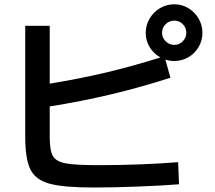

<svg xmlns="http://www.w3.org/2000/svg" viewBox="-20 -834 978 873"><path d="M94.7 -212.9V-716.8H206.1V-453.6Q344.7 -476.6 459.7 -503.7Q574.7 -530.8 709.5 -572.8Q679.2 -589.4 660.9 -619.1Q642.6 -648.9 642.6 -684.6Q642.6 -719.7 660.2 -749.5Q677.7 -779.3 707.5 -796.9Q737.3 -814.5 772.5 -814.5Q807.1 -814.5 836.4 -796.9Q865.7 -779.3 883.1 -749.5Q900.4 -719.7 900.4 -684.6Q900.4 -649.4 883.1 -620.1Q865.7 -590.8 836.4 -573.7Q807.1 -556.6 772.5 -556.6Q752.4 -556.6 731.9 -563L754.9 -480.5Q615.7 -436 482.2 -404.3Q348.6 -372.6 206.1 -350.1V-210Q206.1 -149.4 220.7 -124.3Q235.4 -99.1 279.5 -91.1Q323.7 -83 429.7 -83Q520.5 -83 617.7 -86.7Q714.8 -90.3 790 -96.7L793.9 3.9Q713.4 10.3 602.8 14.4Q492.2 18.6 405.3 18.6Q269 18.6 205.3 1.2Q141.6 -16.1 118.2 -63.7Q94.7 -111.3 94.7 -212.9ZM827.1 -684.6Q827.1 -708 811.3 -724.1Q795.4 -740.2 772.5 -740.2Q749.5 -740.2 733.2 -724.1Q716.8 -708 716.8 -684.6Q716.8 -662.6 733.4 -646.2Q750 -629.9 772.5 -629.9Q794.9 -629.9 811 -646.2Q827.1 -662.6 827.1 -684.6Z"/></svg>

Font: Pretendard SemiBold
Style: Regular
Weight: 600
Designer: Base glyphs from Inter by Rasmus Andersson; Hangeul glyphs from Noto Sans CJK(Source Han Sans) by Jang Soo-young and Kan
Foundry: Kil Hyung-jin
Version: Version 1.309